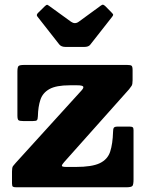

<svg xmlns="http://www.w3.org/2000/svg" viewBox="-20 -796 619 816"><path d="M276 -433.5Q219 -433.5 190.2 -417.5Q161.5 -401.5 151.8 -372.2Q142 -343 141 -302Q140.5 -289 137 -285.2Q133.5 -281.5 119 -281.5H79.5Q63.5 -281.5 58.8 -285Q54 -288.5 54 -305V-491.5Q54 -510 58.5 -515Q63 -520 82.5 -520H520.5Q535 -520 539.2 -516.5Q543.5 -513 543.5 -498V-454.5Q543.5 -438 539.5 -431.5Q535.5 -425 528.5 -416.5L253 -107.5Q243.5 -97 243 -91.8Q242.5 -86.5 262.5 -86.5H302.5Q371 -86.5 404.2 -102.5Q437.5 -118.5 448.2 -151.5Q459 -184.5 460.5 -235.5Q460.5 -248 463.8 -253Q467 -258 480.5 -258H530.5Q540.5 -258 544 -255.2Q547.5 -252.5 547.5 -243V-33.5Q547.5 -11.5 542.8 -5.8Q538 0 515.5 0H50.5Q39 0 35 -2.5Q31 -5 31 -16.5V-67Q31 -84 35.2 -90Q39.5 -96 47 -104L326 -411Q337 -423 333.5 -428.2Q330 -433.5 308 -433.5ZM232 -607 139.5 -725Q132.5 -732.5 142 -741.5L171.5 -770.5Q178 -776 180.2 -775.8Q182.5 -775.5 189.5 -770.5L282 -703.5Q298.5 -692 314.5 -703.5L409 -772.5Q415 -777 418.8 -775.8Q422.5 -774.5 428 -769.5L454.5 -742.5Q460.5 -736.5 461 -733.8Q461.5 -731 456.5 -724.5L363.5 -606Q356.5 -596.5 337.5 -596.5H259Q240.5 -596.5 232 -607Z"/></svg>

Font: Besley* Heavy
Style: Regular
Weight: 800
Designer: Owen Earl
Foundry: indestructible type*
Version: Version 3.000; ttfautohint (v1.8.3)